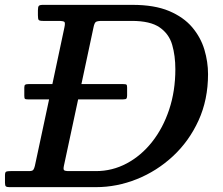

<svg xmlns="http://www.w3.org/2000/svg" viewBox="-62 -770 919 790"><path d="M-41.5 -17.5V-48.5Q-41.5 -61.5 -36.5 -63.8Q-31.5 -66 -18.5 -66H57.5Q71.5 -66 75.2 -71.5Q79 -77 81.5 -87.5L140 -361H54.5Q43 -361 40.5 -363.5Q38 -366 38 -376V-410Q38 -419 41.8 -421.5Q45.5 -424 55.5 -424H153.5L203 -657Q207 -675.5 203 -679.8Q199 -684 176 -684H115Q100 -684 97 -688.2Q94 -692.5 94 -707.5V-727.5Q94 -741.5 97.8 -745.8Q101.5 -750 115 -750H483Q573.5 -750 633.5 -724.8Q693.5 -699.5 728.8 -657.8Q764 -616 779 -565.8Q794 -515.5 794 -465Q794 -360 755 -274.5Q716 -189 649.8 -127.5Q583.5 -66 501.2 -33Q419 0 333 0H-23.5Q-33.5 0 -37.5 -3Q-41.5 -6 -41.5 -17.5ZM222.5 -66H333Q400 -66 459.2 -97.5Q518.5 -129 563.5 -185.8Q608.5 -242.5 634 -319Q659.5 -395.5 659.5 -485Q659.5 -540.5 646.5 -585.5Q633.5 -630.5 595 -657.2Q556.5 -684 480 -684H359.5Q338.5 -684 332.5 -679.8Q326.5 -675.5 323 -658.5L273 -424H445Q456 -424 458.5 -421.5Q461 -419 461 -410V-377.5Q461 -368.5 458.5 -364.8Q456 -361 443.5 -361H259.5L201 -88Q198 -74.5 201.2 -70.2Q204.5 -66 222.5 -66Z"/></svg>

Font: Besley* Medium
Style: Italic
Weight: 500
Italic angle: -13°
Designer: Owen Earl
Foundry: indestructible type*
Version: Version 3.000; ttfautohint (v1.8.3)